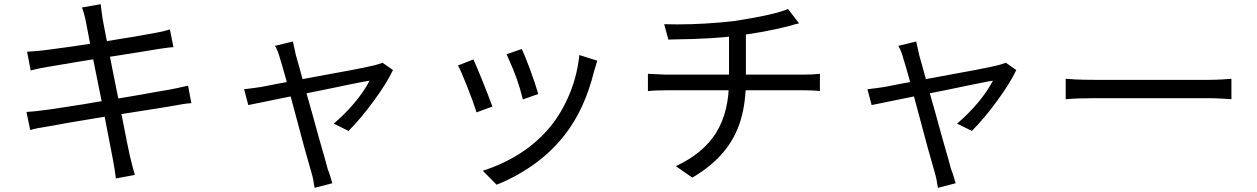

<svg xmlns="http://www.w3.org/2000/svg" viewBox="-20 -811 6030 921"><path d="M373 -775 463 -791 467 -758Q471 -731 472 -722L480 -679L522 -465Q539 -381 550.5 -324Q562 -267 569 -232Q592 -112 603 -63Q619 3 627 28L536 45Q533 28 529 -4Q527 -19 521 -49Q513 -94 469 -318Q405 -633 392 -707Q384 -748 373 -775ZM193 -570Q321 -586 457 -608Q676 -643 724 -653Q761 -659 795 -670L812 -585Q792 -584 740 -576Q724 -574 673 -565Q507 -538 468 -533Q360 -516 208 -490Q174 -485 127 -473L110 -563Q151 -565 193 -570ZM195 -283Q222 -286 284.5 -296Q347 -306 381 -311Q425 -319 490 -329Q654 -356 734 -371L793 -381Q830 -388 882 -400L898 -316Q869 -315 808 -303L742 -292Q536 -259 500 -254Q273 -217 213 -205L190 -201Q182 -200 160.5 -196Q139 -192 125 -187L107 -274Q145 -276 195 -283Z M1399 -548Q1402 -538 1405.5 -524.5Q1409 -511 1414 -495Q1434 -419 1477 -269Q1511 -144 1539 -48L1552 0Q1559 16 1565 37.5Q1571 59 1574 68L1489 90Q1483 46 1474 17Q1440 -99 1399 -256Q1341 -476 1323 -531Q1313 -569 1299 -591L1385 -612ZM1652 -183 1581 -218Q1633 -262 1678.5 -315.5Q1724 -369 1753 -424Q1742 -423 1658 -406Q1613 -396 1528 -379Q1375 -349 1171 -307L1151 -383Q1195 -388 1234 -394L1315 -410Q1385 -422 1450 -435Q1718 -483 1777 -498Q1793 -502 1815 -510L1865 -475Q1836 -413 1773 -327Q1710 -241 1652 -183Z M2562 -360 2488 -334Q2465 -431 2420 -528L2410 -551L2483 -576Q2499 -542 2523 -477Q2547 -412 2562 -360ZM2837 -493 2830 -470Q2784 -284 2688 -163Q2623 -80 2537.5 -20Q2452 40 2362 75L2296 8Q2394 -23 2477.5 -77Q2561 -131 2621 -205Q2675 -271 2712 -360Q2749 -449 2759 -547L2845 -520ZM2342 -300 2266 -272Q2249 -326 2220 -398.5Q2191 -471 2177 -497L2251 -526Q2265 -495 2291.5 -430Q2318 -365 2342 -300Z M3228 -694Q3362 -694 3502 -710Q3696 -740 3760 -768L3813 -699Q3806 -697 3798 -695.5Q3790 -694 3782 -691L3757 -684Q3644 -656 3525 -641Q3405 -624 3215 -622Q3205 -621 3186 -621L3166 -695Q3186 -694 3228 -694ZM3477 -425V-652L3558 -663V-486V-443V-426Q3558 -319 3533 -235Q3507 -149 3450 -81Q3393 -13 3301 41L3222 -14Q3353 -75 3415 -174Q3477 -273 3477 -425ZM3129 -455Q3161 -453 3176 -453H3443H3570H3688H3782H3834Q3877 -453 3913 -457V-374Q3885 -378 3836 -378H3572H3444H3324H3230H3178Q3121 -378 3088 -374V-457Z M4389 -548Q4392 -538 4395.5 -524.5Q4399 -511 4404 -495Q4424 -419 4467 -269Q4501 -144 4529 -48L4542 0Q4549 16 4555 37.5Q4561 59 4564 68L4479 90Q4473 46 4464 17Q4430 -99 4389 -256Q4331 -476 4313 -531Q4303 -569 4289 -591L4375 -612ZM4642 -183 4571 -218Q4623 -262 4668.5 -315.5Q4714 -369 4743 -424Q4732 -423 4648 -406Q4603 -396 4518 -379Q4365 -349 4161 -307L4141 -383Q4185 -388 4224 -394L4305 -410Q4375 -422 4440 -435Q4708 -483 4767 -498Q4783 -502 4805 -510L4855 -475Q4826 -413 4763 -327Q4700 -241 4642 -183Z M5231 -428H5455H5556H5652H5730H5779Q5808 -428 5844 -430L5887 -433V-335L5843 -338Q5803 -340 5780 -340H5556H5455H5360H5281H5231Q5145 -340 5092 -335V-433Q5101 -432 5138 -430Q5175 -428 5231 -428Z"/></svg>

Font: Merged Yaku Han JP
Style: Regular
Weight: 400
Designer: Ryoko NISHIZUKA 西塚涼子 (kana, bopomofo & ideographs); Paul D. Hunt (Latin, Greek & Cyrillic); Sandoll Communications 산돌커뮤니
Foundry: Adobe
Version: Version 2.004